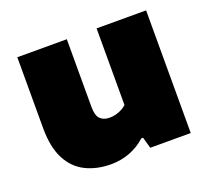

<svg xmlns="http://www.w3.org/2000/svg" viewBox="-101 -675 882 809"><g transform="rotate(-20 340.5 -270.5)"><path d="M268.5 9Q204.5 9 155 -15.5Q105.5 -40 77.8 -93.2Q50 -146.5 50 -233V-550H272V-247Q272 -207.5 287.2 -192.5Q302.5 -177.5 329.5 -177.5Q343.5 -177.5 357.8 -181.2Q372 -185 384.2 -191.5Q396.5 -198 405.5 -206.5V-550H627.5V0H446L432 -50H424Q392.5 -21.5 352.8 -6.2Q313 9 268.5 9Z"/></g></svg>

Font: Encode Sans SemiExpanded Black
Style: Regular
Weight: 900
Width: 6
Designer: Multiple Designers
Foundry: Impallari Type
Version: Version 3.002